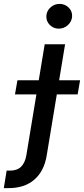

<svg xmlns="http://www.w3.org/2000/svg" viewBox="-116 -776 437 1000"><path d="M116.8 -545.5H223L127.1 34.8Q113.3 116.8 61.3 160.9Q9.2 204.9 -75.6 203.8H-96.2L-81.3 112.2Q-76.3 112.6 -72.6 112.6Q-68.9 112.6 -64.3 112.6Q-26.3 112.6 -6 92.2Q14.2 71.7 21 34.1ZM-38 -284.4 -25.2 -358H301.1L288.4 -284.4ZM190 -626.8Q162.6 -626.8 143.6 -645.8Q124.6 -664.8 125.4 -691.4Q126.1 -718 146.5 -736.9Q166.9 -755.7 194.2 -755.7Q221.9 -755.7 241.3 -736.9Q260.7 -718 259.6 -691.4Q258.5 -664.8 238.1 -645.8Q217.7 -626.8 190 -626.8Z"/></svg>

Font: Inter UI Medium
Style: Italic
Weight: 500
Italic angle: 9.39999°
Designer: Rasmus Andersson
Foundry: rsms
Version: 3.2;8d6f07862